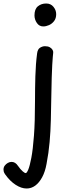

<svg xmlns="http://www.w3.org/2000/svg" viewBox="-98 -813 401 1097"><path d="M114 -508Q117 -532 131 -540.5Q145 -549 159 -549Q176 -549 186.5 -543Q197 -537 202 -528.5Q207 -520 206 -512Q205 -502 203.5 -486Q202 -470 200.5 -442.5Q199 -415 197.5 -369.5Q196 -324 195 -254Q194 -190 192.5 -127Q191 -64 185.5 -1.5Q180 61 168 123Q160 168 143 199.5Q126 231 103.5 247.5Q81 264 54 264Q24 264 -8.5 243Q-41 222 -68 184Q-75 174 -76.5 167.5Q-78 161 -78 156Q-78 143 -71 133.5Q-64 124 -53.5 118Q-43 112 -32 112Q-21 112 -12 117.5Q-3 123 5 135Q19 155 31 165.5Q43 176 49 176Q55 176 63.5 156Q72 136 81 89Q90 42 96 -37.5Q102 -117 102 -236Q102 -307 104 -377Q106 -447 114 -508ZM99 -725Q99 -761 118.5 -777Q138 -793 166 -793Q192 -793 207.5 -774Q223 -755 223 -732Q223 -708 211 -692.5Q199 -677 182 -669.5Q165 -662 149 -662Q126 -662 112.5 -682Q99 -702 99 -725Z"/></svg>

Font: Playpen Sans Hebrew
Style: Regular
Weight: 400
Designer: Tom Grace, Laura Meseguer, Veronika Burian, José Scaglione
Foundry: TypeTogether
Version: Version 2.000